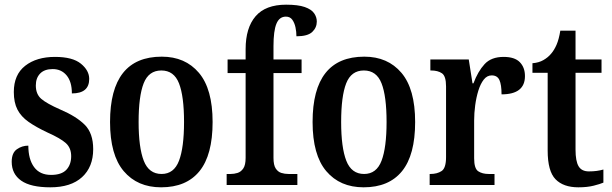

<svg xmlns="http://www.w3.org/2000/svg" viewBox="-20 -790 2615 820"><path d="M195 10Q111 10 70.5 -18.5Q30 -47 30 -99Q30 -137 52 -152.5Q74 -168 101 -168Q101 -110 125.5 -76.5Q150 -43 198 -43Q243 -43 263.5 -65Q284 -87 284 -123Q284 -158 261.5 -178.5Q239 -199 183 -224Q134 -247 102 -269.5Q70 -292 54.5 -322Q39 -352 39 -397Q39 -471 87.5 -509Q136 -547 215 -547Q290 -547 325.5 -518Q361 -489 361 -453Q361 -391 287 -391Q287 -441 264.5 -468Q242 -495 205 -495Q170 -495 151.5 -476Q133 -457 133 -425Q133 -388 156 -368Q179 -348 238 -322Q306 -293 342 -257Q378 -221 378 -153Q378 -77 330.5 -33.5Q283 10 195 10Z M668 10Q567 10 508.5 -59Q450 -128 450 -269Q450 -548 671 -548Q771 -548 829.5 -479Q888 -410 888 -269Q888 -128 832 -59Q776 10 668 10ZM670 -47Q723 -47 744.5 -103.5Q766 -160 766 -269Q766 -379 744.5 -434Q723 -489 669 -489Q615 -489 593.5 -434Q572 -379 572 -269Q572 -160 594 -103.5Q616 -47 670 -47Z M948 0V-47H965Q980 -47 994.5 -51.5Q1009 -56 1019 -70.5Q1029 -85 1029 -116V-478H952V-536H1029V-580Q1029 -671 1071.5 -720.5Q1114 -770 1202 -770Q1253 -770 1281.5 -760Q1310 -750 1321.5 -733.5Q1333 -717 1333 -698Q1333 -672 1313.5 -653.5Q1294 -635 1246 -635Q1246 -654 1242 -673Q1238 -692 1228.5 -705.5Q1219 -719 1201 -719Q1173 -719 1160.5 -688.5Q1148 -658 1148 -593V-536H1268V-478H1148V-116Q1148 -85 1157.5 -70.5Q1167 -56 1181.5 -51.5Q1196 -47 1212 -47H1250V0Z M1533 10Q1432 10 1373.5 -59Q1315 -128 1315 -269Q1315 -548 1536 -548Q1636 -548 1694.5 -479Q1753 -410 1753 -269Q1753 -128 1697 -59Q1641 10 1533 10ZM1535 -47Q1588 -47 1609.5 -103.5Q1631 -160 1631 -269Q1631 -379 1609.5 -434Q1588 -489 1534 -489Q1480 -489 1458.5 -434Q1437 -379 1437 -269Q1437 -160 1459 -103.5Q1481 -47 1535 -47Z M1815 0V-47H1818Q1847 -47 1866 -59.5Q1885 -72 1885 -119V-421Q1885 -465 1867.5 -477Q1850 -489 1821 -489H1818V-536H1982L1998 -434H2002Q2021 -485 2049.5 -516Q2078 -547 2131 -547Q2178 -547 2200 -524.5Q2222 -502 2222 -465Q2222 -387 2122 -387Q2122 -428 2113 -448Q2104 -468 2080 -468Q2060 -468 2046 -450Q2032 -432 2023 -403Q2014 -374 2009.5 -340.5Q2005 -307 2005 -275V-114Q2005 -70 2022.5 -58.5Q2040 -47 2067 -47H2092V0Z M2450 10Q2386 10 2352.5 -24.5Q2319 -59 2319 -147V-479H2254V-520Q2281 -522 2301 -533.5Q2321 -545 2334 -561Q2347 -576 2357 -599Q2367 -622 2373 -659H2438V-536H2549V-479H2438V-151Q2438 -102 2451 -80Q2464 -58 2495 -58Q2513 -58 2528 -60Q2543 -62 2557 -66V-10Q2543 -4 2515.5 3Q2488 10 2450 10Z"/></svg>

Font: Noto Serif Lao Condensed SemiBold
Style: Regular
Weight: 600
Width: 3
Designer: Monotype Design Team
Foundry: Monotype Imaging Inc.
Version: Version 2.003; ttfautohint (v1.8.4.7-5d5b)